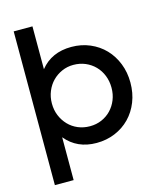

<svg xmlns="http://www.w3.org/2000/svg" viewBox="-133 -834 935 1117"><g transform="rotate(-15 334.5 -276.0)"><path d="M57 -739H170V-481Q237 -565 357 -565Q417 -565 468.5 -543Q520 -521 557 -482.5Q594 -444 615 -391Q636 -338 636 -276Q636 -213 615 -160Q594 -107 556.5 -68.5Q519 -30 467.5 -8.5Q416 13 356 13Q239 13 170 -71V187H57ZM344 -91Q382 -91 414.5 -105Q447 -119 471 -144Q495 -169 508.5 -202.5Q522 -236 522 -275Q522 -315 508.5 -349Q495 -383 470.5 -408Q446 -433 413 -447Q380 -461 341 -461Q304 -461 271.5 -446.5Q239 -432 215 -407.5Q191 -383 177 -349Q163 -315 163 -276Q163 -236 177 -202.5Q191 -169 215 -144Q239 -119 272 -105Q305 -91 344 -91Z"/></g></svg>

Font: Involve SemiBold
Style: Regular
Weight: 600
Designer: Stefan Peev
Foundry: Context Ltd.
Version: Version 1.001